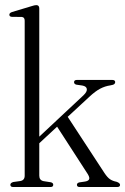

<svg xmlns="http://www.w3.org/2000/svg" viewBox="-20 -750 502 770"><path d="M33 0Q21.5 0 21.5 -9Q21.5 -16.5 33 -20L61.5 -24Q79 -27 79 -45.5V-667Q79 -681 67.5 -682L27 -682.5Q17.5 -683.5 17.5 -691Q17.5 -698.5 29 -702L105.5 -725Q119 -729.5 125.5 -729.5Q137.5 -729.5 137.5 -716V-202L315 -368Q330 -382.5 328.2 -393.2Q326.5 -404 310 -407L286 -410.5Q277 -413 277 -420.5Q277 -429.5 289 -429.5H429.5Q442 -429.5 442 -420.5Q442 -416 438.2 -412.8Q434.5 -409.5 422 -407.5Q401 -404.5 381.5 -394.2Q362 -384 338 -361.5L251.5 -281.5L399 -56Q411 -38 421.5 -31Q432 -24 447.5 -21Q461.5 -16 461.5 -8.5Q461.5 0 450 0H299.5Q288.5 0 288.5 -9Q288.5 -16 298 -18.5L321.5 -22Q336 -24.5 338 -32.8Q340 -41 327 -59.5L209 -242L137.5 -175.5V-45.5Q137.5 -27 155 -23.5L184 -19Q193.5 -16.5 193.5 -9Q193.5 0 182.5 0Z"/></svg>

Font: Fraunces 144pt Soft Light
Style: Regular
Weight: 300
Version: Version 1.000;[0bf87f6ff]